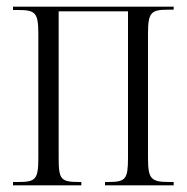

<svg xmlns="http://www.w3.org/2000/svg" viewBox="-20 -556 560 576"><path d="M19 0H224V-10H219C162 -10 156 -17 156 -83V-522H364V-83C364 -18 357 -10 304 -10H295V0H501V-10H490C433 -10 424 -18 424 -83V-454C424 -520 433 -527 487 -527H501V-536H19V-526H33C87 -526 95 -518 95 -453V-83C95 -17 87 -10 33 -10H19Z"/></svg>

Font: Noto Serif Display ExtraCondensed Light
Style: Regular
Weight: 300
Width: 2
Designer: Monotype Design Team
Foundry: Monotype Imaging Inc.
Version: Version 2.009